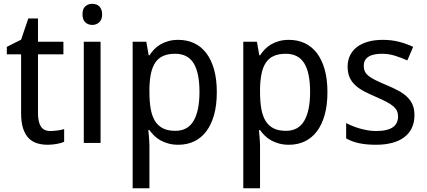

<svg xmlns="http://www.w3.org/2000/svg" viewBox="-20 -757 2261 1017"><path d="M247.1 -63Q255.9 -63 266.8 -64Q277.8 -64.9 288.1 -66.4Q298.3 -67.9 306.9 -69.8Q315.4 -71.8 319.8 -73.2V-5.9Q313.5 -2.9 303.7 0Q293.9 2.9 282.2 5.1Q270.5 7.3 257.8 8.5Q245.1 9.8 232.9 9.8Q202.6 9.8 176.8 2Q150.9 -5.9 132.1 -24.9Q113.3 -43.9 102.5 -76.4Q91.8 -108.9 91.8 -158.2V-469.2H16.1V-508.8L91.8 -546.9L129.9 -659.2H181.2V-536.1H315.9V-469.2H181.2V-158.2Q181.2 -110.8 196.5 -86.9Q211.9 -63 247.1 -63Z M512.7 0H423.8V-536.1H512.7ZM417 -681.2Q417 -710.4 431.9 -723.6Q446.8 -736.8 468.8 -736.8Q479.5 -736.8 489 -733.6Q498.5 -730.5 505.6 -723.6Q512.7 -716.8 516.8 -706.3Q521 -695.8 521 -681.2Q521 -652.8 505.6 -638.9Q490.2 -625 468.8 -625Q446.8 -625 431.9 -638.7Q417 -652.3 417 -681.2Z M924.8 9.8Q896 9.8 872.6 3.4Q849.1 -2.9 830.3 -13.4Q811.5 -23.9 797.1 -38.1Q782.7 -52.2 771.5 -67.9H765.6Q767.1 -51.3 768.6 -36.1Q769.5 -23.4 770.5 -10Q771.5 3.4 771.5 11.2V240.2H682.6V-536.1H754.9L767.6 -463.9H771.5Q782.7 -481 796.9 -495.8Q811 -510.7 829.8 -521.7Q848.6 -532.7 872.1 -539.3Q895.5 -545.9 924.8 -545.9Q970.7 -545.9 1008.3 -528.3Q1045.9 -510.7 1072.5 -475.8Q1099.1 -440.9 1113.8 -389.2Q1128.4 -337.4 1128.4 -269Q1128.4 -200.2 1113.8 -148.2Q1099.1 -96.2 1072.5 -61Q1045.9 -25.9 1008.3 -8.1Q970.7 9.8 924.8 9.8ZM907.7 -472.2Q870.6 -472.2 845 -460.9Q819.3 -449.7 803.5 -426.8Q787.6 -403.8 780 -369.6Q772.5 -335.4 771.5 -289.1V-269Q771.5 -219.7 778.1 -181.4Q784.7 -143.1 800.5 -116.9Q816.4 -90.8 842.8 -77.4Q869.1 -64 908.7 -64Q974.6 -64 1005.6 -117.2Q1036.6 -170.4 1036.6 -270Q1036.6 -371.6 1005.6 -421.9Q974.6 -472.2 907.7 -472.2Z M1510.7 9.8Q1481.9 9.8 1458.5 3.4Q1435.1 -2.9 1416.3 -13.4Q1397.5 -23.9 1383.1 -38.1Q1368.7 -52.2 1357.4 -67.9H1351.6Q1353 -51.3 1354.5 -36.1Q1355.5 -23.4 1356.4 -10Q1357.4 3.4 1357.4 11.2V240.2H1268.6V-536.1H1340.8L1353.5 -463.9H1357.4Q1368.7 -481 1382.8 -495.8Q1397 -510.7 1415.8 -521.7Q1434.6 -532.7 1458 -539.3Q1481.4 -545.9 1510.7 -545.9Q1556.6 -545.9 1594.2 -528.3Q1631.8 -510.7 1658.4 -475.8Q1685.1 -440.9 1699.7 -389.2Q1714.4 -337.4 1714.4 -269Q1714.4 -200.2 1699.7 -148.2Q1685.1 -96.2 1658.4 -61Q1631.8 -25.9 1594.2 -8.1Q1556.6 9.8 1510.7 9.8ZM1493.7 -472.2Q1456.5 -472.2 1430.9 -460.9Q1405.3 -449.7 1389.4 -426.8Q1373.5 -403.8 1366 -369.6Q1358.4 -335.4 1357.4 -289.1V-269Q1357.4 -219.7 1364 -181.4Q1370.6 -143.1 1386.5 -116.9Q1402.3 -90.8 1428.7 -77.4Q1455.1 -64 1494.6 -64Q1560.5 -64 1591.6 -117.2Q1622.6 -170.4 1622.6 -270Q1622.6 -371.6 1591.6 -421.9Q1560.5 -472.2 1493.7 -472.2Z M2175.3 -147Q2175.3 -107.9 2161.1 -78.6Q2147 -49.3 2120.4 -29.5Q2093.8 -9.8 2056.2 0Q2018.6 9.8 1971.7 9.8Q1918.5 9.8 1880.4 1.2Q1842.3 -7.3 1813.5 -23.9V-105Q1828.6 -97.2 1847.2 -89.6Q1865.7 -82 1886.2 -76.2Q1906.7 -70.3 1928.5 -66.7Q1950.2 -63 1971.7 -63Q2003.4 -63 2025.6 -68.4Q2047.9 -73.7 2061.8 -83.7Q2075.7 -93.8 2082 -108.2Q2088.4 -122.6 2088.4 -140.1Q2088.4 -155.3 2083.5 -167.5Q2078.6 -179.7 2065.7 -191.7Q2052.7 -203.6 2030.3 -215.8Q2007.8 -228 1972.7 -243.2Q1937.5 -258.3 1909.4 -272.9Q1881.3 -287.6 1861.8 -305.7Q1842.3 -323.7 1831.8 -347.4Q1821.3 -371.1 1821.3 -403.8Q1821.3 -438 1834.7 -464.6Q1848.1 -491.2 1872.6 -509.3Q1897 -527.3 1931.2 -536.6Q1965.3 -545.9 2007.3 -545.9Q2054.7 -545.9 2094 -535.6Q2133.3 -525.4 2168.5 -508.8L2137.7 -437Q2106 -451.2 2072.5 -461.7Q2039.1 -472.2 2004.4 -472.2Q1954.6 -472.2 1930.7 -455.8Q1906.7 -439.5 1906.7 -409.2Q1906.7 -392.1 1912.4 -379.4Q1918 -366.7 1931.6 -355.5Q1945.3 -344.2 1968.3 -332.8Q1991.2 -321.3 2025.4 -307.1Q2060.5 -292.5 2088.1 -277.8Q2115.7 -263.2 2135.3 -244.9Q2154.8 -226.6 2165 -203.1Q2175.3 -179.7 2175.3 -147Z"/></svg>

Font: Genotype
Style: Regular
Weight: 400
Foundry: Ascender Corporation
Version: Version 1.00